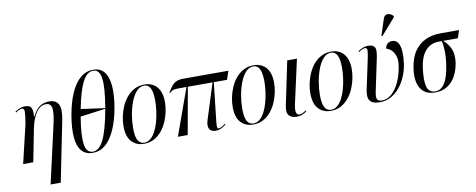

<svg xmlns="http://www.w3.org/2000/svg" viewBox="-80 -1198 4531 1829"><g transform="rotate(-10 2185.0 -283.0)"><path d="M283 237 415 -346Q434 -440 425 -482Q416 -524 370 -524Q316 -524 277.5 -468.5Q239 -413 220 -321L157 0H59L147 -371Q162 -460 161.5 -491Q161 -522 138 -522Q114 -522 78 -495L74 -504Q97 -520 120 -529.5Q143 -539 170 -539Q217 -539 231 -513.5Q245 -488 240 -428H244Q279 -499 319.5 -522Q360 -545 405 -545Q472 -545 495.5 -498.5Q519 -452 499 -349L381 237Z M733 10Q661 10 623 -37Q585 -84 578.5 -171Q572 -258 593 -379Q614 -500 652.5 -587.5Q691 -675 745.5 -722Q800 -769 872 -769Q940 -769 977.5 -722Q1015 -675 1022.5 -587.5Q1030 -500 1009 -378Q977 -197 906.5 -93.5Q836 10 733 10ZM922 -389Q955 -582 943 -671Q931 -760 870 -760Q808 -760 765 -674.5Q722 -589 690 -421ZM735 -1Q798 -1 842 -94Q886 -187 921 -383L677 -350Q648 -178 659.5 -89.5Q671 -1 735 -1Z M1228 10Q1154 10 1108.5 -39Q1063 -88 1063 -189Q1063 -233 1073 -282Q1083 -331 1103.5 -378Q1124 -425 1156 -463Q1188 -501 1231 -523.5Q1274 -546 1329 -546Q1374 -546 1411 -525.5Q1448 -505 1470 -461Q1492 -417 1492 -347Q1492 -304 1482 -255Q1472 -206 1451.5 -159Q1431 -112 1399.5 -74Q1368 -36 1325.5 -13Q1283 10 1228 10ZM1231 0Q1266 0 1293.5 -23.5Q1321 -47 1341.5 -86.5Q1362 -126 1375.5 -175.5Q1389 -225 1396 -277Q1403 -329 1403 -376Q1403 -459 1383 -497.5Q1363 -536 1323 -536Q1282 -536 1249.5 -500.5Q1217 -465 1195 -408Q1173 -351 1161.5 -285Q1150 -219 1150 -157Q1150 -70 1171.5 -35Q1193 0 1231 0Z M1556 0 1719 -453H1652Q1611 -453 1593 -448.5Q1575 -444 1556 -424L1549 -427Q1570 -463 1589.5 -487.5Q1609 -512 1635 -524Q1661 -536 1701 -536H2139L2111 -453H1983L1941 -76Q1937 -38 1939.5 -24.5Q1942 -11 1956 -11Q1964 -11 1978 -17.5Q1992 -24 2017 -44L2022 -36Q1990 -11 1968 -2.5Q1946 6 1923 6Q1897 6 1878.5 -5Q1860 -16 1854.5 -42Q1849 -68 1863 -112L1971 -453H1732L1651 0Z M2284 10Q2210 10 2164.5 -39Q2119 -88 2119 -189Q2119 -233 2129 -282Q2139 -331 2159.5 -378Q2180 -425 2212 -463Q2244 -501 2287 -523.5Q2330 -546 2385 -546Q2430 -546 2467 -525.5Q2504 -505 2526 -461Q2548 -417 2548 -347Q2548 -304 2538 -255Q2528 -206 2507.5 -159Q2487 -112 2455.5 -74Q2424 -36 2381.5 -13Q2339 10 2284 10ZM2287 0Q2322 0 2349.5 -23.5Q2377 -47 2397.5 -86.5Q2418 -126 2431.5 -175.5Q2445 -225 2452 -277Q2459 -329 2459 -376Q2459 -459 2439 -497.5Q2419 -536 2379 -536Q2338 -536 2305.5 -500.5Q2273 -465 2251 -408Q2229 -351 2217.5 -285Q2206 -219 2206 -157Q2206 -70 2227.5 -35Q2249 0 2287 0Z M2707 9Q2656 9 2631 -19Q2606 -47 2620 -113L2708 -536H2802L2708 -112Q2685 -8 2735 -8Q2751 -8 2767 -16.5Q2783 -25 2798 -35L2802 -26Q2784 -12 2759.5 -1.5Q2735 9 2707 9Z M3035 10Q2961 10 2915.5 -39Q2870 -88 2870 -189Q2870 -233 2880 -282Q2890 -331 2910.5 -378Q2931 -425 2963 -463Q2995 -501 3038 -523.5Q3081 -546 3136 -546Q3181 -546 3218 -525.5Q3255 -505 3277 -461Q3299 -417 3299 -347Q3299 -304 3289 -255Q3279 -206 3258.5 -159Q3238 -112 3206.5 -74Q3175 -36 3132.5 -13Q3090 10 3035 10ZM3038 0Q3073 0 3100.5 -23.5Q3128 -47 3148.5 -86.5Q3169 -126 3182.5 -175.5Q3196 -225 3203 -277Q3210 -329 3210 -376Q3210 -459 3190 -497.5Q3170 -536 3130 -536Q3089 -536 3056.5 -500.5Q3024 -465 3002 -408Q2980 -351 2968.5 -285Q2957 -219 2957 -157Q2957 -70 2978.5 -35Q3000 0 3038 0Z M3510 10Q3457 10 3431 -7.5Q3405 -25 3400.5 -56.5Q3396 -88 3405 -131L3468 -427Q3478 -476 3478 -499Q3478 -522 3456 -522Q3447 -522 3431.5 -516Q3416 -510 3396 -495L3392 -504Q3413 -519 3437 -529Q3461 -539 3486 -539Q3529 -539 3545.5 -522.5Q3562 -506 3561 -476.5Q3560 -447 3552 -408L3497 -147Q3485 -96 3481.5 -64.5Q3478 -33 3489 -18Q3500 -3 3533 -3Q3583 -3 3626.5 -41.5Q3670 -80 3701 -148Q3732 -216 3745 -303Q3753 -359 3740 -396.5Q3727 -434 3703.5 -455Q3680 -476 3656 -482Q3659 -511 3677.5 -527.5Q3696 -544 3721 -544Q3763 -544 3782 -510.5Q3801 -477 3803 -424Q3805 -371 3797 -310Q3788 -250 3764.5 -193Q3741 -136 3703.5 -90Q3666 -44 3617.5 -17Q3569 10 3510 10ZM3641 -606 3632 -610 3683 -766Q3691 -792 3708.5 -799.5Q3726 -807 3746 -800Q3766 -793 3781 -776L3779 -764Z M4045 10Q3947 10 3904.5 -59Q3862 -128 3879 -247Q3893 -350 3936.5 -413.5Q3980 -477 4045 -506.5Q4110 -536 4188 -536H4370L4345 -461H4203Q4248 -424 4271.5 -370Q4295 -316 4284 -238Q4274 -168 4244.5 -112Q4215 -56 4165 -23Q4115 10 4045 10ZM4048 0Q4102 0 4138.5 -56Q4175 -112 4193 -235Q4204 -313 4201 -375Q4198 -437 4189 -461H4155Q4117 -461 4078.5 -442Q4040 -423 4010 -375.5Q3980 -328 3968 -244Q3951 -121 3968 -60.5Q3985 0 4048 0Z"/></g></svg>

Font: Noto Serif Display Condensed
Style: Italic
Weight: 400
Width: 3
Italic angle: -12°
Designer: Monotype Design Team
Foundry: Monotype Imaging Inc.
Version: Version 2.009